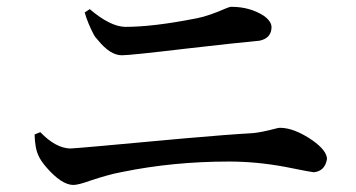

<svg xmlns="http://www.w3.org/2000/svg" viewBox="-20 -639 1040 561"><path d="M773.4 -560.5Q773.4 -528.3 740.2 -520.5Q736.3 -519.5 732.4 -519.5Q669.9 -513.7 525.4 -497.1Q360.4 -477.5 335.9 -477.5Q301.8 -477.5 265.6 -522.5Q258.8 -529.3 254.9 -536.1Q236.3 -571.3 227.5 -602.5L242.2 -612.3Q301.8 -561.5 345.7 -560.5Q427.7 -560.5 551.8 -585Q554.7 -585.9 556.6 -585.9Q590.8 -592.8 639.6 -614.3Q650.4 -619.1 656.2 -619.1Q710 -619.1 751 -592.8Q772.5 -577.1 773.4 -560.5ZM92.8 -183.6Q82 -205.1 81.1 -246.1L97.7 -252.9Q142.6 -206.1 185.5 -205.1Q199.2 -205.1 515.6 -234.4Q648.4 -246.1 718.8 -250Q742.2 -252 787.1 -263.7Q793.9 -265.6 797.9 -265.6Q839.8 -265.6 893.6 -228.5Q934.6 -199.2 935.5 -174.8Q929.7 -138.7 896.5 -135.7Q891.6 -135.7 813.5 -151.4Q729.5 -167 649.4 -167Q486.3 -167 337.9 -136.7Q311.5 -131.8 292 -126Q273.4 -121.1 244.1 -111.3Q209 -98.6 194.3 -98.6Q160.2 -98.6 115.2 -150.4Q98.6 -169.9 92.8 -183.6Z"/></svg>

Font: GenYoMin JP SemiBold
Style: Regular
Weight: 600
Version: Version 1.001;PS 1;hotconv 16.6.51;makeotf.lib2.5.65220 DEVE